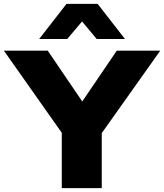

<svg xmlns="http://www.w3.org/2000/svg" viewBox="-44 -965 842 985"><path d="M273 0V-365L308 -234L-24 -705H201L379 -443H377L555 -705H778L444 -234L478 -365V0ZM157 -765 297 -945H457L597 -765H452L377 -855L301 -765Z"/></svg>

Font: Nunito Sans 7pt SemiExpanded Black
Style: Regular
Weight: 900
Width: 6
Designer: Vernon Adams
Foundry: Vernon Adams
Version: Version 3.101;gftools[0.9.27]